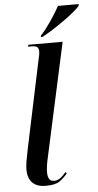

<svg xmlns="http://www.w3.org/2000/svg" viewBox="-63 -994 533 1041"><g transform="rotate(-5 203.5 -473.0)"><path d="M143 10Q95 10 70.5 -15Q46 -40 46 -87Q46 -107 50.5 -133Q55 -159 63 -198L165 -682Q168 -693 169.5 -702.5Q171 -712 171 -719Q171 -732 164.5 -741Q158 -750 131 -750H113L115 -760H302L169 -150Q162 -121 159 -99Q156 -77 156 -63Q156 -39 164 -26Q172 -13 190 -13Q210 -13 225.5 -25Q241 -37 256 -55L262 -47Q240 -21 217 -5.5Q194 10 143 10ZM188 -804Q215 -833 244 -875.5Q273 -918 294 -956H407L405 -946Q394 -933 370.5 -913.5Q347 -894 316 -872Q285 -850 253.5 -830Q222 -810 196 -796H186Z"/></g></svg>

Font: Noto Serif Display ExtraCondensed SemiBold
Style: Italic
Weight: 600
Width: 2
Italic angle: -12°
Designer: Monotype Design Team
Foundry: Monotype Imaging Inc.
Version: Version 2.009